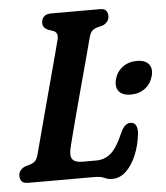

<svg xmlns="http://www.w3.org/2000/svg" viewBox="-52 -746 697 806"><g transform="rotate(-5 297.0 -343.0)"><path d="M311 0H36.5Q15.5 0 8.2 -9.2Q1 -18.5 1 -32Q1 -46 9.2 -55.5Q17.5 -65 28.5 -69.5L50.5 -76Q64.5 -80.5 72.5 -89Q80.5 -97.5 85.5 -117.5Q90.5 -137 100.5 -174.2Q110.5 -211.5 123 -258.8Q135.5 -306 149 -356.2Q162.5 -406.5 175 -453Q187.5 -499.5 197 -535.5Q206.5 -571.5 211 -589.5Q217.5 -616.5 197 -625.5L174 -633Q152.5 -643.5 152.5 -663Q152.5 -680 163 -690Q173.5 -700 192.5 -700H398.5Q418 -700 425 -691Q432 -682 432 -668.5Q432 -654.5 424 -645Q416 -635.5 405.5 -631L379 -624Q366.5 -620 358.5 -612Q350.5 -604 345.5 -584Q337.5 -553 323.8 -502Q310 -451 294 -391.8Q278 -332.5 263.2 -276.8Q248.5 -221 237.8 -179.8Q227 -138.5 224 -123.5Q218 -94 229.5 -81.2Q241 -68.5 269.5 -68.5H328Q364 -68.5 390 -90.8Q416 -113 442 -173Q452 -196 462.8 -204.8Q473.5 -213.5 484.5 -213.5Q500.5 -213.5 507.5 -201Q514.5 -188.5 513 -167.5Q507.5 -117 490.2 -75.8Q473 -34.5 447 -10Q421 14.5 389 14.5Q371 14.5 356.2 7.2Q341.5 0 311 0ZM497.5 -331.5Q462 -331.5 447 -350.2Q432 -369 440.5 -401.5Q449 -432.5 474 -451.2Q499 -470 534.5 -470Q569.5 -470 584.5 -451.2Q599.5 -432.5 591 -401.5Q582.5 -369.5 557.5 -350.5Q532.5 -331.5 497.5 -331.5Z"/></g></svg>

Font: Fraunces 144pt SuperSoft SemiBold
Style: Italic
Weight: 600
Italic angle: -16°
Version: Version 1.000;[b76b70a41]